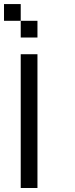

<svg xmlns="http://www.w3.org/2000/svg" viewBox="-20 -937 373 957"><path d="M83.3 -916.7V-833.3H0V-916.7ZM83.3 0V-666.7H166.7V0ZM83.3 -833.3H166.7V-750H83.3Z"/></svg>

Font: Galmuri11 Regular
Style: Regular
Weight: 400
Designer: Minseo Lee (Quiple)
Version: Version 2.356;hotconv 1.1.0;makeotfexe 2.6.0 DEVELOPMENT